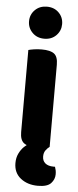

<svg xmlns="http://www.w3.org/2000/svg" viewBox="-60 -730 392 960"><g transform="rotate(5 136.0 -250.0)"><path d="M108.2 -8.6 210.2 -1.2Q200.3 5.7 191.1 18Q181.9 30.3 181.9 49.4Q181.9 71.1 196.6 83.4Q211.4 95.6 238.1 95.6H245.5Q248.5 103.9 250.4 112.9Q252.2 122 252.2 133Q252.2 158.2 234 178Q215.8 197.9 168.3 197.9Q116.2 197.9 81.5 170.5Q46.8 143.1 46.8 94.3Q46.8 67.4 56.9 46.5Q67 25.6 81.4 11.6Q95.7 -2.4 108.2 -8.6ZM52.8 -617.9Q52.8 -651.8 76.2 -675Q99.5 -698.3 136 -698.3Q172.6 -698.3 195.8 -675Q218.9 -651.8 218.9 -617.9Q218.9 -584.7 195.8 -561.1Q172.6 -537.5 136 -537.5Q99.5 -537.5 76.2 -561.1Q52.8 -584.7 52.8 -617.9ZM61.8 -264H210.2V-1.2Q200.6 1.5 182.6 4.4Q164.6 7.3 143.5 7.3Q101.2 7.3 81.5 -7.7Q61.8 -22.6 61.8 -62.2ZM210.2 -187H61.8V-474.4Q71.3 -477.2 89.4 -480.1Q107.5 -483 128.6 -483Q171.7 -483 190.9 -468.4Q210.2 -453.8 210.2 -413.3Z"/></g></svg>

Font: Baloo Bhaijaan 2
Style: Regular
Weight: 400
Designer: Sanskriti Dholi, Noopur Datye and Ek Type
Foundry: Ek Type
Version: Version 1.701